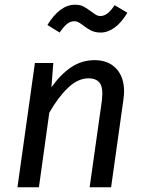

<svg xmlns="http://www.w3.org/2000/svg" viewBox="-20 -794 612 814"><path d="M506 -406Q506 -390 503 -370L451 0H360L412 -368Q414 -390 414 -397Q414 -432 399 -447Q384 -462 356 -462Q310 -462 267.5 -421Q225 -380 189 -316L145 0H54L128 -527H206L198 -424Q237 -479 282 -509Q327 -539 381 -539Q439 -539 472.5 -503.5Q506 -468 506 -406ZM333 -686Q321 -695 313 -699.5Q305 -704 296 -704Q278 -704 263.5 -692Q249 -680 233 -656L181 -688Q234 -774 298 -774Q320 -774 334 -766.5Q348 -759 367 -745Q380 -735 388 -730.5Q396 -726 405 -726Q421 -726 435.5 -737Q450 -748 466 -772L520 -740Q495 -698 466 -677Q437 -656 407 -656Q384 -656 367.5 -664Q351 -672 333 -686Z"/></svg>

Font: FiraGO
Style: Italic
Weight: 400
Italic angle: -8°
Designer: bBox Type GmbH
Foundry: bBox Type GmbH
Version: Version 1.001